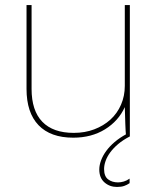

<svg xmlns="http://www.w3.org/2000/svg" viewBox="-20 -540 629 760"><path d="M270 5Q342 5 395.5 -28Q449 -61 474 -116Q475 -81 476 -50.5Q477 -20 479 0H494V-520H474V-200Q474 -160 459 -125.5Q444 -91 417 -66.5Q390 -42 353 -28Q316 -14 272 -14Q190 -14 147.5 -58Q105 -102 105 -188V-520H85V-188Q85 -94 132.5 -44.5Q180 5 270 5ZM443 200Q460 200 471.5 196Q483 192 493 185V167Q482 175 470 178.5Q458 182 447 182Q424 182 408 170Q392 158 392 129Q392 114 398 97Q404 80 416.5 63Q429 46 448 30Q467 14 494 0L480 -9Q454 5 434 22Q414 39 400.5 57.5Q387 76 380 95Q373 114 373 131Q373 164 393.5 182Q414 200 443 200Z"/></svg>

Font: Fixel Variable
Style: Regular
Weight: 100
Width: 3
Designer: AlfaBravo + MacPaw
Foundry: Kyrylo Tkachov, Marchela Mozhyna, Serhii Makarenko, Maria Weinstein, Zakhar Kryvoshyya
Version: Version 1.211